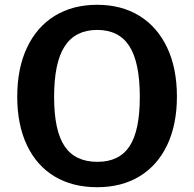

<svg xmlns="http://www.w3.org/2000/svg" viewBox="-20 -772 810 802"><path d="M52 -368Q52 -487 93 -573.5Q134 -660 209 -706Q284 -752 386 -752Q487 -752 562 -706Q637 -660 678 -573.5Q719 -487 719 -369Q719 -252 678.5 -166.5Q638 -81 563 -35.5Q488 10 386 10Q283 10 208 -35Q133 -80 92.5 -165.5Q52 -251 52 -368ZM564 -367Q564 -511 520.5 -579Q477 -647 386 -647Q295 -647 250.5 -579Q206 -511 206 -367Q206 -226 250 -161Q294 -96 387 -96Q478 -96 521 -161Q564 -226 564 -367Z"/></svg>

Font: n
Style: Regular
Weight: 600
Designer: Pablo Impallari, Rodrigo Fuenzalida
Foundry: Impallari Type
Version: Version 1.002; ttfautohint (v1.5)